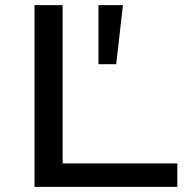

<svg xmlns="http://www.w3.org/2000/svg" viewBox="-20 -725 732 745"><path d="M114 0V-705H223V-91H668V0ZM362 -476V-705H457L431 -476Z"/></svg>

Font: Nunito Sans 10pt Expanded Medium
Style: Regular
Weight: 500
Width: 7
Designer: Vernon Adams
Foundry: Vernon Adams
Version: Version 3.101;gftools[0.9.27]